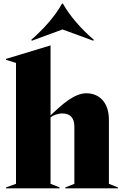

<svg xmlns="http://www.w3.org/2000/svg" viewBox="-20 -1036 682 1056"><path d="M13 0H308V-5L258 -25V-391C274 -402 297 -412 324 -412C364 -412 389 -389 389 -340V-25L339 -5V0H629V-5L579 -25V-377C579 -474 525 -523 455 -523C389 -523 323 -463 258 -402V-786H257L13 -712V-707L68 -690V-25L13 -5ZM152 -817 155 -812 324 -874 493 -812 496 -817C424 -879 363 -950 326 -1016H321C285 -950 223 -879 152 -817Z"/></svg>

Font: Nyght Serif Dark
Style: Regular
Weight: 800
Designer: Maksym Kobuzan
Version: Version 0.410;Glyphs 3.1.2 (3151)